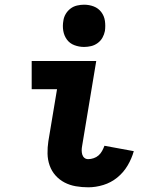

<svg xmlns="http://www.w3.org/2000/svg" viewBox="-20 -790 640 818"><path d="M356 8Q329 8 303 3.5Q277 -1 255 -12.5Q233 -24 216.5 -42.5Q200 -61 191.5 -85Q183 -109 182.5 -135.5Q182 -162 186 -188L223 -410H115V-530H390L330 -169Q328 -159 328 -149.5Q328 -140 330.5 -131.5Q333 -123 339.5 -117.5Q346 -112 356 -112Q367 -112 379 -116Q391 -120 400 -128Q409 -136 415 -147Q421 -158 425 -169L550 -146Q541 -114 523.5 -84.5Q506 -55 479.5 -33.5Q453 -12 420.5 -2Q388 8 356 8ZM338 -590Q317 -590 297 -597.5Q277 -605 265 -621.5Q253 -638 249.5 -659Q246 -680 250 -702Q252 -717 260 -730.5Q268 -744 280.5 -753.5Q293 -763 308.5 -766.5Q324 -770 338 -770Q360 -770 379.5 -762.5Q399 -755 411.5 -738.5Q424 -722 427 -701Q430 -680 427 -658Q424 -643 416.5 -629.5Q409 -616 396 -606.5Q383 -597 368 -593.5Q353 -590 338 -590Z"/></svg>

Font: Iosevka Curly Slab HvEx
Style: Italic
Weight: 900
Width: 7
Italic angle: -9°
Monospace: yes
Designer: Belleve Invis
Foundry: Belleve Invis
Version: Version 11.1.0; ttfautohint (v1.8.3)